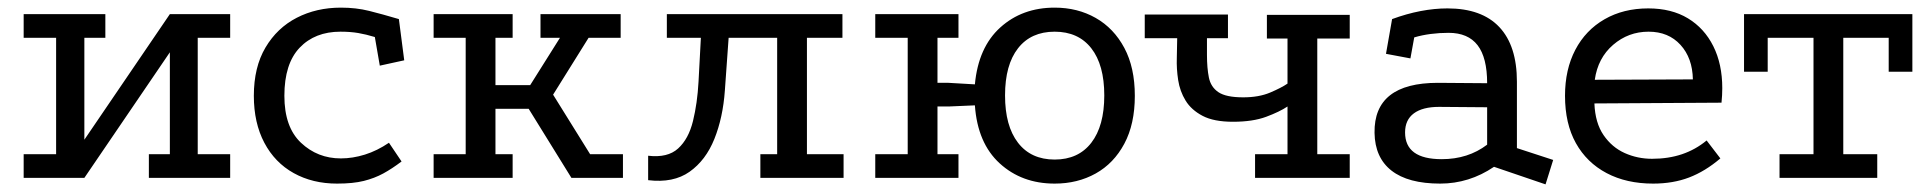

<svg xmlns="http://www.w3.org/2000/svg" viewBox="-20 -466 5047 503"><path d="M42 -429H256V-367H201V-100L425 -429H583V-367H498V-62H583V0H370V-62H425V-329L201 0H42V-62H127V-367H42Z M962 -369Q939 -376 918.5 -379.5Q898 -383 872 -383Q805 -383 765 -341Q725 -299 725 -215Q725 -133 768.5 -92Q812 -51 873 -51Q904 -51 936 -61Q968 -71 999 -92L1032 -43Q1007 -24 984 -11.5Q961 1 933 8Q905 15 863 15Q799 15 749.5 -12.5Q700 -40 672.5 -92Q645 -144 645 -215Q645 -290 675.5 -341.5Q706 -393 757.5 -419.5Q809 -446 873 -446Q913 -446 947 -437.5Q981 -429 1025 -416L1039 -308L975 -294Z M1116 -429H1323V-367H1278V-243H1369L1447 -367H1396V-429H1606V-367H1522L1429 -218L1526 -62H1612V0H1477L1365 -181H1278V-62H1323V0H1116V-62H1200V-367H1116Z M1972 0V-62H2016V-367H1727V-429H2187V-367H2094V-62H2190V0ZM1678 6V-58Q1729 -52 1756.5 -77Q1784 -102 1795.5 -149Q1807 -196 1810 -252L1817 -383H1890L1879 -229Q1874 -158 1851.5 -102Q1829 -46 1786.5 -16Q1744 14 1678 6Z M2743 15Q2657 15 2599 -38Q2541 -91 2534 -190L2465 -187H2436V-62H2491V0H2273V-62H2358V-367H2273V-429H2491V-367H2436V-249H2465L2534 -245Q2543 -342 2600.5 -394Q2658 -446 2743 -446Q2803 -446 2850.5 -419Q2898 -392 2925.5 -340.5Q2953 -289 2953 -215Q2953 -141 2925.5 -89.5Q2898 -38 2850.5 -11.5Q2803 15 2743 15ZM2743 -48Q2805 -48 2839 -92Q2873 -136 2873 -216Q2873 -296 2839 -339.5Q2805 -383 2743 -383Q2681 -383 2647 -339.5Q2613 -296 2613 -216Q2613 -136 2647 -92Q2681 -48 2743 -48Z M3353 -187Q3332 -173 3297 -160Q3262 -147 3210 -147Q3160 -147 3130.5 -162.5Q3101 -178 3086 -202.5Q3071 -227 3066.5 -256.5Q3062 -286 3063 -314L3064 -366H2979V-428H3197V-366H3142V-322Q3142 -288 3147 -263Q3152 -238 3172 -224.5Q3192 -211 3237 -211Q3278 -211 3307.5 -223.5Q3337 -236 3353 -247V-365H3299V-427H3516V-365H3431V-62H3516V0H3268V-62H3353Z M3894 -29Q3829 15 3753 15Q3669 15 3625.5 -19Q3582 -53 3581 -118Q3579 -249 3747 -249L3876 -248Q3876 -315 3851 -347.5Q3826 -380 3775 -380Q3751 -380 3728 -377Q3705 -374 3685 -368L3675 -313L3611 -325L3627 -416Q3665 -430 3701.5 -437Q3738 -444 3772 -444Q3862 -444 3908 -395Q3954 -346 3954 -252V-78L4049 -47L4029 17ZM3750 -186Q3707 -186 3684 -169Q3661 -152 3661 -119Q3661 -49 3757 -49Q3826 -49 3876 -87V-185Z M4487 -51Q4447 -17 4405 -1Q4363 15 4311 15Q4241 15 4189 -12.5Q4137 -40 4108.5 -91Q4080 -142 4080 -215Q4080 -284 4107 -335.5Q4134 -387 4183.5 -415.5Q4233 -444 4298 -444Q4359 -444 4402 -418Q4445 -392 4468.5 -345Q4492 -298 4492 -235Q4492 -226 4491.5 -216.5Q4491 -207 4490 -197L4157 -195Q4159 -144 4181 -112Q4203 -80 4236.5 -65Q4270 -50 4308 -50Q4351 -50 4386.5 -62Q4422 -74 4451 -98ZM4415 -258Q4414 -314 4382.5 -348.5Q4351 -383 4299 -383Q4246 -383 4206 -348.5Q4166 -314 4158 -257Z M4549 -429H4990V-278H4928V-367H4809V-62H4898V0H4642V-62H4731V-367H4611V-278H4549Z"/></svg>

Font: Podkova VF Beta
Style: Regular
Weight: 400
Designer: Ilya Yudin
Foundry: Cyreal (www.cyreal.org)
Version: Version 2.100